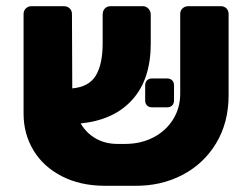

<svg xmlns="http://www.w3.org/2000/svg" viewBox="-20 -591 807 619"><path d="M717 -546V-284Q717 -196 677 -129.5Q637 -63 568 -27Q499 9 414 8H319Q239 8 179 -23Q119 -54 87.5 -107Q56 -160 56 -224V-546Q56 -557 63.5 -564Q71 -571 81 -571H186Q197 -571 204.5 -564Q212 -557 212 -546L213 -306Q267 -311 289 -347.5Q311 -384 311 -452V-544Q311 -556 318 -563.5Q325 -571 336 -571H441Q451 -571 458.5 -563Q466 -555 466 -544V-450Q466 -336 407 -270Q348 -204 240 -193Q259 -161 289.5 -144Q320 -127 359 -127H383Q434 -127 474.5 -148Q515 -169 538 -206Q561 -243 561 -289V-546Q561 -557 568.5 -564Q576 -571 587 -571H692Q703 -571 710 -564Q717 -557 717 -546ZM448 -267V-316Q448 -326 454 -332Q460 -338 470 -338H519Q529 -338 535 -332Q541 -326 541 -316V-267Q541 -257 535 -251Q529 -245 519 -245H470Q460 -245 454 -251Q448 -257 448 -267Z"/></svg>

Font: Rubik
Style: Regular
Weight: 700
Designer: Hubert & Fischer
Foundry: Hubert & Fischer
Version: Version 1.100